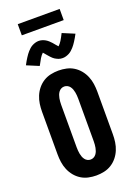

<svg xmlns="http://www.w3.org/2000/svg" viewBox="-205 -1207 910 1292"><g transform="rotate(-20 250.0 -561.0)"><path d="M250 8Q222 8 194 2Q166 -4 142 -19Q118 -34 100 -56Q82 -78 71 -104.5Q60 -131 56 -159Q52 -187 52 -215V-520Q52 -548 56 -576Q60 -604 71 -630.5Q82 -657 100 -679Q118 -701 142 -716Q166 -731 194 -737Q222 -743 250 -743Q278 -743 306 -737Q334 -731 358 -716Q382 -701 400 -679Q418 -657 429 -630.5Q440 -604 444 -576Q448 -548 448 -520V-215Q448 -187 444 -159Q440 -131 429 -104.5Q418 -78 400 -56Q382 -34 358 -19Q334 -4 306 2Q278 8 250 8ZM250 -106Q262 -106 272.5 -111.5Q283 -117 290 -126.5Q297 -136 301 -147Q305 -158 307 -169Q309 -180 310 -191.5Q311 -203 311 -215V-520Q311 -532 310 -543.5Q309 -555 307 -566Q305 -577 301 -588Q297 -599 290 -608.5Q283 -618 272.5 -623.5Q262 -629 250 -629Q238 -629 227.5 -623.5Q217 -618 210 -608.5Q203 -599 199 -588Q195 -577 193 -566Q191 -555 190 -543.5Q189 -532 189 -520V-215Q189 -203 190 -191.5Q191 -180 193 -169Q195 -158 199 -147Q203 -136 210 -126.5Q217 -117 227.5 -111.5Q238 -106 250 -106ZM307 -812Q300 -812 292.5 -813Q285 -814 278.5 -816.5Q272 -819 265 -822.5Q258 -826 252.5 -829.5Q247 -833 241 -838.5Q235 -844 230 -849.5Q225 -855 221 -859.5Q217 -864 211.5 -870.5Q206 -877 201 -883Q196 -889 193 -892Q180 -880 169 -862Q158 -844 143 -815L57 -851Q64 -865 71 -876.5Q78 -888 84.5 -898.5Q91 -909 97.5 -917.5Q104 -926 110.5 -933.5Q117 -941 126.5 -949.5Q136 -958 146.5 -963.5Q157 -969 169 -972.5Q181 -976 193 -976Q205 -976 217 -972.5Q229 -969 239.5 -963Q250 -957 259.5 -948.5Q269 -940 276.5 -931.5Q284 -923 292 -913Q300 -903 307 -896Q320 -908 331 -925.5Q342 -943 357 -973L443 -937Q436 -923 429 -911.5Q422 -900 415.5 -889.5Q409 -879 402.5 -870.5Q396 -862 389.5 -854.5Q383 -847 373.5 -838.5Q364 -830 353.5 -824.5Q343 -819 331 -815.5Q319 -812 307 -812ZM400 -1050H100V-1130H400Z"/></g></svg>

Font: Iosevka Curly Slab Heavy
Style: Regular
Weight: 900
Monospace: yes
Designer: Belleve Invis
Foundry: Belleve Invis
Version: Version 22.1.2; ttfautohint (v1.8.4)